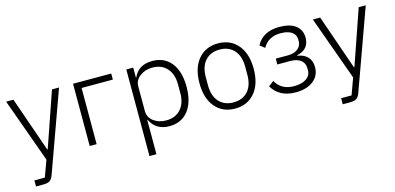

<svg xmlns="http://www.w3.org/2000/svg" viewBox="-67 -925 3135 1525"><g transform="rotate(-15 1500.5 -162.0)"><path d="M243 -61 399 -512H457L220 144Q208 177 190.5 188.5Q173 200 135 200H77V150H163L212 15L22 -512H82L239 -61Z M572 0V-512H886V-462H629V0Z M1010 200V-512H1067V-430H1070Q1111 -524 1226 -524Q1325 -524 1381 -453Q1437 -382 1437 -256Q1437 -130 1381 -59Q1325 12 1226 12Q1116 12 1070 -82H1067V200ZM1213 -39Q1289 -39 1332.5 -88Q1376 -137 1376 -220V-292Q1376 -375 1332.5 -424Q1289 -473 1213 -473Q1153 -473 1110 -440.5Q1067 -408 1067 -359V-156Q1067 -103 1109.5 -71Q1152 -39 1213 -39Z M1928.5 -59.5Q1868 12 1766 12Q1664 12 1603.5 -59.5Q1543 -131 1543 -256Q1543 -381 1603.5 -452.5Q1664 -524 1766 -524Q1868 -524 1928.5 -452.5Q1989 -381 1989 -256Q1989 -131 1928.5 -59.5ZM1928 -224V-288Q1928 -376 1884.5 -424.5Q1841 -473 1766 -473Q1691 -473 1647.5 -425Q1604 -377 1604 -288V-224Q1604 -136 1647.5 -87.5Q1691 -39 1766 -39Q1841 -39 1884.5 -87Q1928 -135 1928 -224Z M2264 12Q2130 12 2071 -89L2114 -122Q2159 -39 2264 -39Q2329 -39 2365.5 -64.5Q2402 -90 2402 -133V-149Q2402 -192 2371 -216Q2340 -240 2285 -240H2179V-288H2279Q2330 -288 2360.5 -312Q2391 -336 2391 -375V-389Q2391 -428 2359 -450.5Q2327 -473 2267 -473Q2166 -473 2120 -392L2081 -423Q2135 -524 2269 -524Q2358 -524 2404.5 -488Q2451 -452 2451 -389Q2451 -291 2350 -270V-266Q2404 -258 2433.5 -226.5Q2463 -195 2463 -143Q2463 -72 2409.5 -30Q2356 12 2264 12Z M2765 -61 2921 -512H2979L2742 144Q2730 177 2712.5 188.5Q2695 200 2657 200H2599V150H2685L2734 15L2544 -512H2604L2761 -61Z"/></g></svg>

Font: IBM Plex Sans Light
Style: Regular
Weight: 300
Designer: Mike Abbink, Paul van der Laan, Pieter van Rosmalen
Foundry: Bold Monday
Version: Version 3.0